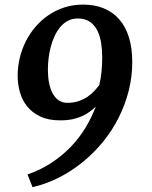

<svg xmlns="http://www.w3.org/2000/svg" viewBox="-20 -587 649 818"><path d="M97.2 156.2Q152.8 137.2 198.7 106.9Q244.6 76.7 281 39.1Q317.4 1.5 344 -42.5Q370.6 -86.4 388.2 -133.3Q377 -122.1 363 -111.6Q349.1 -101.1 331.1 -92.8Q313 -84.5 289.8 -79.3Q266.6 -74.2 236.3 -74.2Q186.5 -74.2 151.9 -90.6Q117.2 -106.9 95.7 -133.8Q74.2 -160.6 64.7 -194.8Q55.2 -229 55.2 -264.6Q55.2 -302.2 64 -339.4Q72.8 -376.5 89.6 -410.2Q106.4 -443.8 130.9 -472.4Q155.3 -501 186.3 -522.2Q217.3 -543.5 254.4 -555.4Q291.5 -567.4 334.5 -567.4Q383.3 -567.4 422.1 -551.5Q460.9 -535.6 488 -504.6Q515.1 -473.6 529.3 -428Q543.5 -382.3 543.5 -322.3Q543.5 -260.3 528.3 -200.4Q513.2 -140.6 485.8 -86.2Q458.5 -31.7 419.7 16.1Q380.9 64 333.7 102.5Q286.6 141.1 232.2 168.9Q177.7 196.8 118.7 210.4ZM266.1 -148.9Q294.4 -148.9 316.4 -156.7Q338.4 -164.6 355 -176.3Q371.6 -188 383.3 -200.9Q395 -213.9 402.8 -224.1Q409.7 -252 412.6 -282.7Q415.5 -313.5 415.5 -341.3Q415.5 -373.5 410.9 -403.8Q406.2 -434.1 394.5 -457.3Q382.8 -480.5 362.5 -494.4Q342.3 -508.3 311.5 -508.3Q288.1 -508.3 269.5 -498.5Q251 -488.8 236.8 -471.9Q222.7 -455.1 212.6 -433.3Q202.6 -411.6 196.3 -387.5Q189.9 -363.3 187 -338.9Q184.1 -314.5 184.1 -292.5Q184.1 -254.4 190.4 -227.3Q196.8 -200.2 208 -182.9Q219.2 -165.5 234.1 -157.2Q249 -148.9 266.1 -148.9Z"/></svg>

Font: Brush Lettering One
Style: Bold Italic
Weight: 400
Italic angle: -7°
Designer: Eben Sorkin
Foundry: Eben Sorkin
Version: Version 1.001